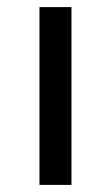

<svg xmlns="http://www.w3.org/2000/svg" viewBox="-20 -520 312 540"><path d="M91 -500H181V0H91Z"/></svg>

Font: Moderustic
Style: Regular
Weight: 400
Designer: Tural Alisoy
Foundry: TAFT Foundry
Version: Version 2.120